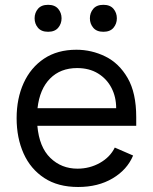

<svg xmlns="http://www.w3.org/2000/svg" viewBox="-20 -757 627 789"><path d="M301.1 11.4Q218 11.4 161.8 -25.6Q105.5 -62.5 76.9 -126.4Q48.3 -190.3 48.3 -271.3Q48.3 -352.3 77.2 -415.8Q106.2 -479.4 161 -516Q215.9 -552.6 294 -552.6Q356.5 -552.6 412.8 -525Q469.1 -497.5 504.4 -436.6Q539.8 -375.7 539.8 -275.6V-240.1H133.5Q141.3 -152 187 -108Q232.6 -63.9 298.3 -63.9Q348.4 -63.9 390.4 -87.5Q432.5 -111.2 451.7 -150.6L527 -117.9Q502.5 -59.3 442.8 -24Q383.2 11.4 301.1 11.4ZM296.9 -477.3Q228.3 -477.3 185.7 -434.1Q143.1 -391 134.2 -312.5H457.4Q457.4 -358.7 438 -396Q418.7 -433.2 382.6 -455.3Q346.6 -477.3 296.9 -477.3ZM122.2 -681.8Q122.2 -704.2 136 -720.7Q149.9 -737.2 177.6 -737.2Q205.3 -737.2 219.1 -720.7Q233 -704.2 233 -681.8Q233 -659.4 219.1 -642.9Q205.3 -626.4 177.6 -626.4Q149.9 -626.4 136 -642.9Q122.2 -659.4 122.2 -681.8ZM349.4 -681.8Q349.4 -704.2 363.3 -720.7Q377.1 -737.2 404.8 -737.2Q432.5 -737.2 446.4 -720.7Q460.2 -704.2 460.2 -681.8Q460.2 -659.4 446.4 -642.9Q432.5 -626.4 404.8 -626.4Q377.1 -626.4 363.3 -642.9Q349.4 -659.4 349.4 -681.8Z"/></svg>

Font: Inter UI
Style: Regular
Weight: 400
Designer: Rasmus Andersson
Foundry: rsms
Version: Version 2.2